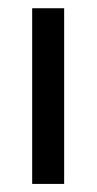

<svg xmlns="http://www.w3.org/2000/svg" viewBox="-20 -455 239 475"><path d="M138.7 0V-434.6H59.6V0Z"/></svg>

Font: Namkio Khamti
Style: Regular
Weight: 400
Designer: Debbi Hosken
Foundry: SIL International
Version: Version 3.917